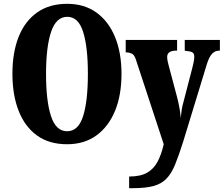

<svg xmlns="http://www.w3.org/2000/svg" viewBox="-20 -745 1171 1005"><path d="M331 10Q237 10 173.5 -36Q110 -82 77.5 -165Q45 -248 45 -359Q45 -470 77.5 -552Q110 -634 174 -679.5Q238 -725 332 -725Q421 -725 484.5 -679.5Q548 -634 582 -551.5Q616 -469 616 -358Q616 -247 582 -164.5Q548 -82 484.5 -36Q421 10 331 10ZM331 -58Q390 -58 415 -137Q440 -216 440 -358Q440 -500 415 -578.5Q390 -657 332 -657Q274 -657 247.5 -578.5Q221 -500 221 -358Q221 -216 247 -137Q273 -58 331 -58ZM656 179Q715 179 750 159Q785 139 805 101Q825 63 837 10L691 -434Q683 -459 668.5 -465Q654 -471 641 -471H638V-536H907V-480H903Q855 -480 855 -447Q855 -437 857.5 -424.5Q860 -412 864 -398L906 -240Q915 -206 920 -176.5Q925 -147 926 -127Q928 -150 931 -169.5Q934 -189 939 -206L987 -391Q990 -402 993.5 -419Q997 -436 997 -447Q997 -466 986 -471.5Q975 -477 950 -479L947 -480V-536H1131V-480H1128Q1106 -480 1090.5 -464Q1075 -448 1063 -410L939 -4Q916 69 896.5 116.5Q877 164 850.5 191Q824 218 782.5 229Q741 240 675 240H656Z"/></svg>

Font: Noto Serif ExtraCondensed Black
Style: Regular
Weight: 900
Width: 2
Designer: Monotype Design Team
Foundry: Monotype Imaging Inc.
Version: Version 2.015; ttfautohint (v1.8.4.7-5d5b)